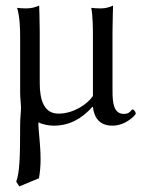

<svg xmlns="http://www.w3.org/2000/svg" viewBox="-20 -439 530 686"><path d="M310 -57H312C315 -30 327 10 382 10C429 10 465 -28 465 -33C465 -40 458 -48 454 -48C448 -48 446 -32 423 -32C386 -32 382 -71 382 -115V-327C382 -358 384 -419 384 -419C370 -413 358 -409 340 -409C328 -409 312 -410 306 -411C312 -380 312 -334 312 -307V-96C291 -65 241 -33 189 -33C138 -33 122 -80 122 -142V-327C122 -358 120 -419 120 -419C106 -413 92 -409 74 -409C62 -409 47 -410 41 -411C51 -380 52 -334 52 -307V-107C52 -89 55 -66 55 -56C55 -36 52 -19 52 7C52 125 50 178 38 210L49 227L119 198C123 178 125 154 125 130C125 79 117 23 117 5C117 1 118 -1 118 -2C129 5 154 10 171 10C229 10 272 -15 310 -57Z"/></svg>

Font: Libertinus Serif Display
Style: Regular
Weight: 400
Designer: Philipp H. Poll, Khaled Hosny
Foundry: Caleb Maclennan
Version: Version 7.050;RELEASE